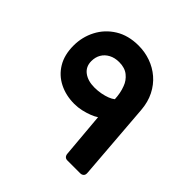

<svg xmlns="http://www.w3.org/2000/svg" viewBox="-166 -778 929 929"><g transform="rotate(45 298.5 -313.5)"><path d="M421 5Q411 5 405 -1Q399 -7 398 -18L378 -248Q365 -239 344.5 -231Q324 -223 300 -217.5Q276 -212 251 -212Q194 -212 148 -235Q102 -258 75.5 -302Q49 -346 49 -409Q49 -468 75.5 -519Q102 -570 152 -601Q202 -632 272 -632Q315 -632 354.5 -618Q394 -604 425.5 -577Q457 -550 477 -510.5Q497 -471 501 -420L532 -25Q534 -9 527 -2Q520 5 509 5ZM264 -337Q287 -337 308 -341Q329 -345 346 -351.5Q363 -358 374 -367Q373 -387 369.5 -405.5Q366 -424 359 -442Q349 -470 325 -489.5Q301 -509 262 -509Q232 -509 209.5 -497Q187 -485 175 -464.5Q163 -444 163 -417Q163 -379 191 -358Q219 -337 264 -337Z"/></g></svg>

Font: Rubik
Style: Bold Italic
Weight: 700
Italic angle: -12°
Designer: Hubert and Fischer
Foundry: Hubert and Fischer
Version: Version 2.300;gftools[0.9.30]